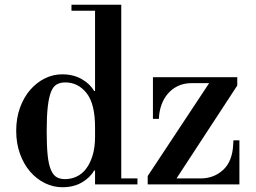

<svg xmlns="http://www.w3.org/2000/svg" viewBox="-20 -774 1074 806"><path d="M557 0H379V-58H375Q358 -28 323.5 -8Q289 12 242 12Q204 12 169 -5Q134 -22 107 -53Q80 -84 64 -128Q48 -172 48 -225Q48 -278 64 -322Q80 -366 107 -397Q134 -428 168.5 -445Q203 -462 241 -462Q288 -462 323 -442Q358 -422 375 -392H379V-729H280V-754H489V-25H557ZM253 -22Q278 -22 301 -32.5Q324 -43 341 -65Q358 -87 368.5 -120.5Q379 -154 379 -200V-240Q379 -338 343.5 -383Q308 -428 254 -428Q233 -428 218 -419.5Q203 -411 194 -388Q185 -365 180.5 -325.5Q176 -286 176 -224Q176 -162 180 -123Q184 -84 193.5 -61.5Q203 -39 217.5 -30.5Q232 -22 253 -22ZM622 -450H976V-415L721 -25H822Q878 -25 917 -61Q956 -97 959 -169L960 -185H985V0H600V-35L858 -425H785Q752 -425 727 -413Q702 -401 684.5 -380.5Q667 -360 657.5 -333Q648 -306 647 -275H622Z"/></svg>

Font: Libre Bodoni
Style: Regular
Weight: 400
Designer: Pablo Impallari, Rodrigo Fuenzalida
Foundry: Pablo Impallari, Rodrigo Fuenzalida
Version: Version 1.001; ttfautohint (v1.5.65-e2d9)